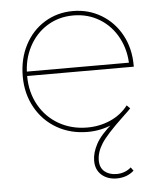

<svg xmlns="http://www.w3.org/2000/svg" viewBox="-52 -566 692 825"><g transform="rotate(-5 293.5 -153.5)"><path d="M419 213Q379 213 353.5 190.5Q328 168 328 129Q328 95 348 57.5Q368 20 421 -25V-20Q369 3 312 3Q238 3 179.5 -30.5Q121 -64 87.5 -124Q54 -184 54 -259Q54 -334 85 -393.5Q116 -453 170.5 -486.5Q225 -520 293 -520Q360 -520 415 -487Q470 -454 501.5 -396Q533 -338 533 -264Q533 -263 533 -261.5Q533 -260 533 -259H65V-278H522L514 -263Q514 -330 485.5 -384.5Q457 -439 406.5 -470Q356 -501 293 -501Q230 -501 180 -470Q130 -439 101.5 -384.5Q73 -330 73 -263V-259Q73 -189 104 -133.5Q135 -78 189.5 -47Q244 -16 312 -16Q365 -16 411.5 -36.5Q458 -57 488 -96L502 -82Q496 -75 466 -47Q394 21 371 57.5Q348 94 348 129Q348 161 368 177.5Q388 194 420 194Q438 194 454 188Q470 182 482 171L493 186Q477 200 458.5 206.5Q440 213 419 213Z"/></g></svg>

Font: Montserrat
Style: Regular
Weight: 400
Designer: Julieta Ulanovsky
Foundry: Julieta Ulanovsky
Version: Version 8.000